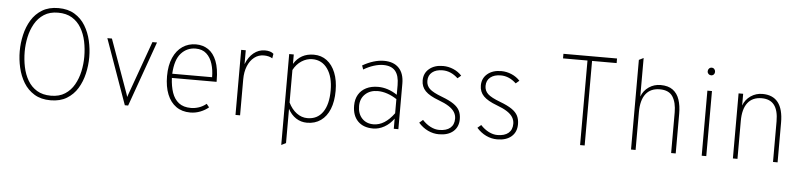

<svg xmlns="http://www.w3.org/2000/svg" viewBox="-50 -1011 6265 1502"><g transform="rotate(5 3082.5 -259.5)"><path d="M358 12Q283 12 230.8 -19.8Q178.5 -51.5 146.5 -104.2Q114.5 -157 99.8 -221Q85 -285 85 -350Q85 -415 99.8 -479Q114.5 -543 146.5 -595.8Q178.5 -648.5 230.8 -680.2Q283 -712 358 -712Q433 -712 485.2 -680.2Q537.5 -648.5 569.5 -595.8Q601.5 -543 616.2 -479Q631 -415 631 -350Q631 -285 616.2 -221Q601.5 -157 569.5 -104.2Q537.5 -51.5 485.2 -19.8Q433 12 358 12ZM358 -24Q423.5 -24 468.2 -53Q513 -82 540.2 -130Q567.5 -178 579.8 -235.5Q592 -293 592 -350Q592 -412.5 579.8 -470.8Q567.5 -529 540.2 -575.2Q513 -621.5 468.2 -648.8Q423.5 -676 358 -676Q293 -676 248 -647Q203 -618 175.8 -570Q148.5 -522 136.2 -464.5Q124 -407 124 -350Q124 -288 136.2 -229.5Q148.5 -171 175.8 -124.8Q203 -78.5 248 -51.2Q293 -24 358 -24Z M941 0 759 -511H795L943 -99Q946 -91 948.5 -83.5Q951 -76 954 -66Q957 -76 959.5 -83.5Q962 -91 965 -99L1113 -511H1149L967 0Z M1455 12Q1390 12 1344.2 -20.5Q1298.5 -53 1274.2 -113.2Q1250 -173.5 1250 -256Q1250 -341 1276.5 -400.8Q1303 -460.5 1349.2 -491.8Q1395.5 -523 1455 -523Q1509.5 -523 1551.2 -495Q1593 -467 1616.5 -408Q1640 -349 1640 -256Q1640 -253 1640 -250.5Q1640 -248 1640 -245H1289Q1292 -180 1309 -130.2Q1326 -80.5 1362 -52.2Q1398 -24 1458 -24Q1487.5 -24 1519 -34.2Q1550.5 -44.5 1578 -67L1599 -41Q1572 -18 1534.2 -3Q1496.5 12 1455 12ZM1289 -278H1602Q1602 -334 1587.2 -382.2Q1572.5 -430.5 1540 -460.2Q1507.5 -490 1455 -490Q1387 -490 1341 -439.5Q1295 -389 1289 -278Z M1810 0V-511H1846V-402Q1868 -459 1907.2 -491Q1946.5 -523 1996 -523Q2041.5 -523 2064 -502L2058 -466Q2045.5 -474.5 2027.8 -478.8Q2010 -483 1991 -483Q1948.5 -483 1915.8 -457.5Q1883 -432 1864.5 -386.8Q1846 -341.5 1846 -283V0Z M2187 203V-511H2223V-437Q2276 -523 2380 -523Q2439 -523 2482.5 -490.2Q2526 -457.5 2550 -397.5Q2574 -337.5 2574 -256Q2574 -172.5 2549.8 -112.5Q2525.5 -52.5 2480.2 -20.2Q2435 12 2372 12Q2324 12 2285.5 -13.2Q2247 -38.5 2223 -84V185ZM2372 -24Q2450 -24 2492.5 -84.5Q2535 -145 2535 -256Q2535 -362.5 2491 -424.8Q2447 -487 2372 -487Q2327 -487 2287 -461Q2247 -435 2223 -389V-134Q2248.5 -81.5 2287.5 -52.8Q2326.5 -24 2372 -24Z M2891 12Q2814 12 2771 -32Q2728 -76 2728 -154Q2728 -204 2749.2 -240.2Q2770.5 -276.5 2809.8 -296.2Q2849 -316 2903 -316Q2940.5 -316 2978 -304Q3015.5 -292 3053 -267V-343Q3053 -418 3022.5 -454Q2992 -490 2928 -490Q2893.5 -490 2853.2 -477.2Q2813 -464.5 2774 -441L2763 -472Q2806.5 -497 2849.2 -510Q2892 -523 2931 -523Q3007 -523 3048 -480.2Q3089 -437.5 3089 -358V0H3053V-80Q3022.5 -36.5 2979.2 -12.2Q2936 12 2891 12ZM2891 -21Q2935.5 -21 2976 -46.5Q3016.5 -72 3053 -122V-233Q3016.5 -257 2978.2 -270Q2940 -283 2903 -283Q2842.5 -283 2804.8 -247.5Q2767 -212 2767 -154Q2767 -93.5 2801 -57.2Q2835 -21 2891 -21Z M3408 12Q3363 12 3321.5 -7.8Q3280 -27.5 3247 -65L3275 -89Q3304.5 -57 3339 -39.5Q3373.5 -22 3407 -22Q3463.5 -22 3493.8 -47.5Q3524 -73 3524 -120Q3524 -148 3509.5 -171.5Q3495 -195 3464 -215Q3433 -235 3384 -253Q3310 -280.5 3277.5 -314Q3245 -347.5 3245 -397Q3245 -453.5 3286.2 -488.2Q3327.5 -523 3395 -523Q3436.5 -523 3475.5 -506.5Q3514.5 -490 3542 -460L3515 -437Q3460 -489 3394 -489Q3342.5 -489 3312.2 -464.5Q3282 -440 3282 -397Q3282 -359.5 3308.5 -334.2Q3335 -309 3407 -282Q3465.5 -260 3499.2 -237Q3533 -214 3547 -185.8Q3561 -157.5 3561 -120Q3561 -58.5 3520.2 -23.2Q3479.5 12 3408 12Z M3865 12Q3820 12 3778.5 -7.8Q3737 -27.5 3704 -65L3732 -89Q3761.5 -57 3796 -39.5Q3830.5 -22 3864 -22Q3920.5 -22 3950.8 -47.5Q3981 -73 3981 -120Q3981 -148 3966.5 -171.5Q3952 -195 3921 -215Q3890 -235 3841 -253Q3767 -280.5 3734.5 -314Q3702 -347.5 3702 -397Q3702 -453.5 3743.2 -488.2Q3784.5 -523 3852 -523Q3893.5 -523 3932.5 -506.5Q3971.5 -490 3999 -460L3972 -437Q3917 -489 3851 -489Q3799.5 -489 3769.2 -464.5Q3739 -440 3739 -397Q3739 -359.5 3765.5 -334.2Q3792 -309 3864 -282Q3922.5 -260 3956.2 -237Q3990 -214 4004 -185.8Q4018 -157.5 4018 -120Q4018 -58.5 3977.2 -23.2Q3936.5 12 3865 12Z M4516 0V-664H4324V-700H4745V-664H4552V0Z M4916 0V-704L4952 -722V-419Q4969.5 -466.5 5010.8 -494.8Q5052 -523 5103 -523Q5163.5 -523 5199.5 -496.2Q5235.5 -469.5 5251.2 -422Q5267 -374.5 5267 -312V0H5231V-319Q5231 -397 5201.2 -443Q5171.5 -489 5100 -489Q5027.5 -489 4989.8 -440.2Q4952 -391.5 4952 -297V0Z M5471 0V-511H5507V0ZM5489 -633Q5477 -633 5468.5 -641.5Q5460 -650 5460 -662Q5460 -675 5468.5 -684Q5477 -693 5489 -693Q5502 -693 5510 -684Q5518 -675 5518 -662Q5518 -650 5510 -641.5Q5502 -633 5489 -633Z M5716 0V-511H5752V-419Q5769.5 -466.5 5810.8 -494.8Q5852 -523 5903 -523Q5985 -523 6026 -470Q6067 -417 6067 -312V0H6031V-319Q6031 -404.5 5998.5 -446.8Q5966 -489 5900 -489Q5827.5 -489 5789.8 -440.2Q5752 -391.5 5752 -297V0Z"/></g></svg>

Font: Overpass Thin
Style: Regular
Weight: 250
Designer: Delve Withrington, Dave Bailey, Thomas Jockin
Foundry: Delve Fonts LLC
Version: Version 4.000